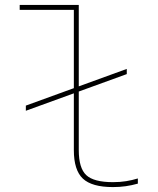

<svg xmlns="http://www.w3.org/2000/svg" viewBox="-20 -750 640 780"><path d="M85 -300V-321L495 -470V-449ZM439 10Q353 10 316.5 -24.5Q280 -59 280 -140V-710H60V-730H300V-140Q300 -67 330.5 -38.5Q361 -10 439 -10Q468 -10 492.5 -14Q517 -18 540 -25V-4Q515 3 490.5 6.5Q466 10 439 10Z"/></svg>

Font: M PLUS Code Latin Expanded Thin
Style: Regular
Weight: 250
Width: 7
Designer: Coji Morishita
Foundry: UNDERFOREST DESIGN
Version: Version 1.002; ttfautohint (v1.8.3)